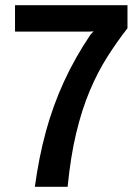

<svg xmlns="http://www.w3.org/2000/svg" viewBox="-20 -721 542 741"><path d="M114.5 0Q130 -114 157.2 -213.8Q184.5 -313.5 226.5 -405.2Q268.5 -497 329 -587L341 -600L321 -599H38V-701H472V-612Q431 -559.5 394 -501.2Q357 -443 326.8 -371.5Q296.5 -300 274.5 -209Q252.5 -118 241 0Z"/></svg>

Font: Expletus Sans SemiBold
Style: Regular
Weight: 600
Version: Version 7.500